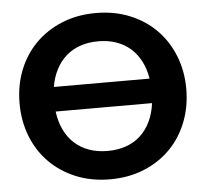

<svg xmlns="http://www.w3.org/2000/svg" viewBox="-52 -790 916 853"><g transform="rotate(-5 405.5 -363.0)"><path d="M777 -363Q777 -283.5 750.2 -215.5Q723.5 -147.5 674.8 -98Q626 -48.5 557.5 -20.2Q489 8 405.5 8Q322 8 253.5 -20.2Q185 -48.5 136 -98Q87 -147.5 60.2 -215.5Q33.5 -283.5 33.5 -363Q33.5 -442.5 60.2 -510.2Q87 -578 136 -627.5Q185 -677 253.5 -705.2Q322 -733.5 405.5 -733.5Q489 -733.5 557.5 -705.2Q626 -677 674.8 -627.2Q723.5 -577.5 750.2 -509.8Q777 -442 777 -363ZM405.5 -118.5Q450.5 -118.5 487.5 -131.5Q524.5 -144.5 551.8 -169.5Q579 -194.5 596.5 -230.8Q614 -267 620 -313H190Q196 -267 213.5 -230.8Q231 -194.5 258.8 -169.5Q286.5 -144.5 323.5 -131.5Q360.5 -118.5 405.5 -118.5ZM405.5 -607.5Q361.5 -607.5 325.2 -595Q289 -582.5 261.8 -558.5Q234.5 -534.5 216.8 -500.2Q199 -466 191.5 -422.5H618.5Q611.5 -466 593.8 -500.2Q576 -534.5 548.8 -558.5Q521.5 -582.5 485.2 -595Q449 -607.5 405.5 -607.5Z"/></g></svg>

Font: Lato Heavy
Style: Regular
Weight: 800
Designer: Lukasz Dziedzic
Foundry: tyPoland Lukasz Dziedzic
Version: Version 2.007; 2014-02-27